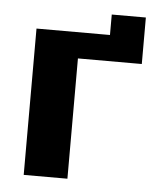

<svg xmlns="http://www.w3.org/2000/svg" viewBox="-44 -577 520 617"><g transform="rotate(5 215.5 -269.0)"><path d="M55 0V-472H292V-538H402V-388H196V0Z"/></g></svg>

Font: Coval
Style: Heavy
Weight: 900
Foundry: Context Ltd
Version: Version 001.000